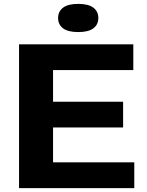

<svg xmlns="http://www.w3.org/2000/svg" viewBox="-20 -968 757 988"><path d="M253 -132.5H671V0H78V-740H666V-607.5H253V-444.5H613.5V-312H253ZM279 -875.5Q279 -909 304.5 -928.5Q330 -948 382.5 -948Q435 -948 460.5 -928.5Q486 -909 486 -875.5Q486 -841.5 460.5 -822.2Q435 -803 382.5 -803Q330 -803 304.5 -822.2Q279 -841.5 279 -875.5Z"/></svg>

Font: Encode Sans Expanded
Style: Bold
Weight: 700
Width: 7
Designer: Multiple Designers
Foundry: Impallari Type
Version: Version 2.000